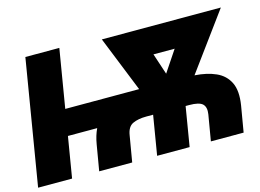

<svg xmlns="http://www.w3.org/2000/svg" viewBox="-97 -903 1458 1078"><g transform="rotate(-15 632.0 -363.5)"><path d="M319.6 -727.3 263.1 -387.8H692.5L562.5 -711.6H1254.3L1012.8 -382.1Q1083.8 -377.5 1135.7 -354.4Q1187.5 -331.3 1211.3 -282.3Q1235.1 -233.3 1221.6 -150.6L1196 0H1005.7L1031.2 -150.6Q1037.6 -191.1 1018.3 -209.9Q998.9 -228.7 940.3 -228.7H920.1L882.1 0H693.2L731.2 -228.7H691.8Q643.8 -228.7 612.6 -214.1Q581.3 -199.6 573.9 -150.6L548.3 0H356.5L382.1 -150.6Q390.3 -199.2 408.4 -237.2H238.3L198.9 0H1.4L122.2 -727.3ZM861.5 -432.2 943.9 -555.4H820.7Z"/></g></svg>

Font: Inter UI Black
Style: Italic
Weight: 900
Italic angle: -9.39999°
Designer: Rasmus Andersson
Foundry: rsms
Version: 3.2;8d6f07862